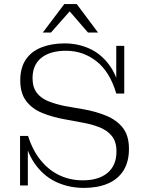

<svg xmlns="http://www.w3.org/2000/svg" viewBox="-20 -906 717 938"><path d="M390 12Q321 12 261 -14Q201 -40 157.5 -96Q114 -152 95 -242H117Q140 -170 180 -121.5Q220 -73 272 -49Q324 -25 384 -25Q462 -25 505.5 -61.5Q549 -98 549 -166Q549 -214 526.5 -241.5Q504 -269 466.5 -284Q429 -299 383 -307L297 -323Q235 -334 185.5 -354.5Q136 -375 107.5 -413Q79 -451 79 -513Q79 -575 106 -615Q133 -655 182.5 -674.5Q232 -694 296 -694Q359 -694 415 -669.5Q471 -645 512 -591Q553 -537 570 -449H548Q517 -555 451.5 -606.5Q386 -658 303 -658Q225 -658 182 -623.5Q139 -589 139 -524Q139 -480 159.5 -453Q180 -426 216 -411.5Q252 -397 297 -388L383 -373Q448 -362 499.5 -340.5Q551 -319 580.5 -281Q610 -243 610 -179Q610 -115 583 -72.5Q556 -30 506.5 -9Q457 12 390 12ZM78 0V-242H95L116 -202V0ZM570 -449 548 -490V-682H587V-449ZM189 -747 294 -886H355L459 -747H410L306 -867H335L229 -747Z"/></svg>

Font: Montagu Slab 144pt Light
Style: Regular
Weight: 300
Designer: Florian Karsten
Foundry: Florian Karsten
Version: Version 1.000